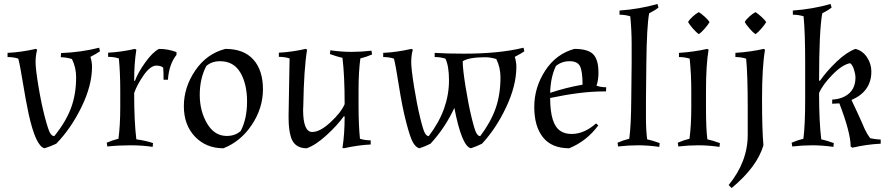

<svg xmlns="http://www.w3.org/2000/svg" viewBox="-20 -731 4475 966"><path d="M443 -395Q443 -301 390 -192.5Q337 -84 263 -8Q236 5 204 15Q160 5 124 -158Q109 -229 95 -315.5Q81 -402 72 -436Q48 -444 18 -444V-465Q85 -468 160 -485L167 -481Q159 -453 159 -418.5Q159 -384 173.5 -296.5Q188 -209 205.5 -142.5Q223 -76 232.5 -61Q242 -46 253 -46Q310 -116 336.5 -185.5Q363 -255 363 -342Q363 -392 342 -434Q313 -443 286 -443L287 -464Q389 -468 479 -491L483 -473Q470 -463 435 -445Q443 -419 443 -395Z M748 8Q697 0 637 0Q577 0 520 6L517 -13Q547 -26 576 -33Q585 -101 585 -190V-274Q585 -366 578 -437Q554 -445 524 -445V-466Q588 -469 659 -485L666 -481Q655 -412 655 -325L659 -324Q673 -364 710.5 -416.5Q748 -469 780 -485Q825 -485 868 -469V-455Q830 -407 825 -330H803Q803 -369 801 -391Q788 -401 767 -401Q737 -401 703.5 -353.5Q670 -306 655 -263Q655 -118 666 -30Q716 -23 750 -11Z M1114 -485Q1207 -485 1255 -431Q1303 -377 1303 -282Q1303 -187 1247 -103Q1191 -19 1104 15Q1017 15 961 -43.5Q905 -102 905 -197Q905 -292 962.5 -376.5Q1020 -461 1114 -485ZM1087 -423Q1045 -423 1018 -399Q985 -336 985 -254Q985 -172 1022 -109.5Q1059 -47 1121 -47Q1163 -47 1191 -72Q1223 -133 1223 -220.5Q1223 -308 1189.5 -365.5Q1156 -423 1087 -423Z M1505 -179Q1505 -67 1551 -67Q1590 -67 1643 -116Q1696 -165 1714 -207Q1714 -352 1703 -440Q1676 -446 1640 -459L1642 -478Q1698 -470 1748 -470Q1798 -470 1849 -476L1852 -457Q1822 -444 1793 -437Q1784 -369 1784 -280V-196Q1784 -104 1791 -33Q1815 -25 1845 -25V-4Q1781 -1 1710 15L1703 13Q1714 -56 1714 -145L1710 -146Q1676 -99 1621.5 -49.5Q1567 0 1523 15Q1462 15 1444 -40Q1432 -79 1432 -136Q1432 -145 1432 -156L1437 -437Q1413 -445 1383 -445V-466Q1447 -469 1518 -485L1525 -481Q1509 -384 1506 -201Q1505 -191 1505 -179Z M2578 -395Q2578 -301 2527 -192.5Q2476 -84 2405 -8Q2380 5 2349 15Q2303 4 2266 -188Q2219 -87 2146 -8Q2121 5 2090 15Q2073 11 2058.5 -13Q2044 -37 2023.5 -116.5Q2003 -196 1987 -299Q1971 -402 1962 -436Q1938 -444 1908 -444V-465Q1975 -468 2050 -485L2057 -481Q2049 -453 2049 -418.5Q2049 -384 2063 -296.5Q2077 -209 2093 -142.5Q2109 -76 2118 -61Q2127 -46 2137 -46Q2190 -116 2214.5 -185.5Q2239 -255 2239 -327Q2239 -399 2221 -436Q2197 -444 2167 -444V-465Q2226 -461 2313 -461Q2494 -461 2614 -491L2618 -473Q2605 -463 2570 -445Q2578 -419 2578 -395ZM2421 -443Q2340 -443 2308 -423Q2308 -384 2322 -296.5Q2336 -209 2352 -142.5Q2368 -76 2377 -61Q2386 -46 2396 -46Q2449 -116 2473.5 -185.5Q2498 -255 2498 -342Q2498 -392 2477 -434Q2448 -443 2421 -443Z M2856 -57Q2919 -57 2979 -110L2990 -100Q2933 -22 2844 15Q2756 15 2712 -40Q2668 -95 2668 -193Q2668 -291 2723 -375.5Q2778 -460 2870 -485Q2937 -485 2964 -458.5Q2991 -432 2991 -365Q2991 -327 2981 -300Q3002 -292 3030 -292L3029 -271Q3023 -271 3016 -271Q2904 -271 2748 -238Q2748 -105 2800 -72Q2822 -57 2856 -57ZM2777 -399Q2750 -343 2748 -264Q2830 -291 2911 -305Q2911 -371 2898.5 -397Q2886 -423 2846 -423Q2806 -423 2777 -399Z M3230 -230Q3230 -201 3230 -138.5Q3230 -76 3236 -30Q3264 -24 3299 -11L3297 8Q3241 0 3191 0Q3141 0 3090 6L3087 -13Q3117 -26 3146 -33Q3155 -97 3156 -230L3158 -417Q3158 -443 3158 -510.5Q3158 -578 3151 -649Q3125 -657 3097 -657V-678Q3197 -685 3288 -711L3293 -693Q3274 -678 3246 -664Q3234 -598 3232 -417Z M3532 -274V-190Q3532 -82 3539 -30Q3567 -24 3602 -11L3600 8Q3544 0 3494 0Q3444 0 3393 6L3390 -13Q3420 -26 3449 -33Q3458 -101 3458 -190V-274Q3458 -355 3450 -436Q3424 -444 3396 -444V-465Q3473 -470 3538 -485L3545 -481Q3532 -404 3532 -274ZM3550 -620Q3543 -607 3525.5 -587Q3508 -567 3496 -559Q3484 -567 3466.5 -587Q3449 -607 3442 -620Q3448 -632 3465 -647.5Q3482 -663 3496 -670Q3509 -662 3526 -646.5Q3543 -631 3550 -620Z M3742 -53V-190Q3742 -355 3734 -436Q3708 -444 3680 -444V-465Q3757 -470 3822 -485L3829 -481Q3814 -393 3814 -234.5Q3814 -76 3821 0Q3789 109 3661 215L3646 200Q3742 83 3742 -53ZM3835 -620Q3828 -607 3810.5 -587Q3793 -567 3781 -559Q3769 -567 3751.5 -587Q3734 -607 3727 -620Q3733 -632 3750 -647.5Q3767 -663 3781 -670Q3794 -662 3811 -646.5Q3828 -631 3835 -620Z M4173 8Q4117 0 4067 0Q4017 0 3966 6L3963 -13Q3993 -26 4022 -33Q4031 -101 4031 -230V-417Q4031 -568 4023 -649Q3997 -657 3969 -657V-678Q4068 -685 4159 -711L4164 -693Q4145 -678 4117 -664Q4101 -576 4101 -326L4105 -324Q4140 -374 4190 -421.5Q4240 -469 4284 -485Q4320 -476 4342 -443Q4364 -410 4364 -371Q4364 -271 4264 -228L4294 -164Q4304 -143 4314.5 -119Q4325 -95 4330 -83Q4344 -54 4357 -37Q4357 -35 4378.5 -32Q4400 -29 4411 -29V-8Q4342 -5 4269 12L4260 7Q4260 -63 4203 -211Q4179 -209 4167 -209V-230Q4221 -233 4252.5 -261.5Q4284 -290 4284 -341Q4284 -358 4276.5 -381.5Q4269 -405 4257 -413Q4218 -406 4168.5 -355.5Q4119 -305 4101 -263Q4101 -118 4112 -30Q4140 -24 4175 -11Z"/></svg>

Font: Almendra
Style: Regular
Weight: 400
Designer: Ana Sanfelippo
Foundry: Ana Sanfelippo
Version: Version 1.004